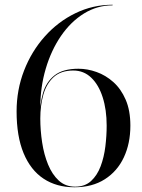

<svg xmlns="http://www.w3.org/2000/svg" viewBox="-20 -780 600 810"><path d="M294 10Q218.5 10 163.8 -26.2Q109 -62.5 79.5 -133.8Q50 -205 50 -310Q50 -401 81.5 -482.2Q113 -563.5 168.8 -626Q224.5 -688.5 298 -724.2Q371.5 -760 455 -760V-757.5Q390 -757.5 334.2 -723Q278.5 -688.5 237.2 -628.2Q196 -568 173 -490.2Q150 -412.5 150 -326V-280Q150 -230 157.8 -179Q165.5 -128 182.8 -86Q200 -44 228 -18.2Q256 7.5 297 7.5Q338 7.5 364 -16.2Q390 -40 404.5 -78.5Q419 -117 424.5 -162.2Q430 -207.5 430 -250Q430 -317 413.2 -369.5Q396.5 -422 365 -452.2Q333.5 -482.5 289 -482.5Q237 -482.5 206.5 -454.8Q176 -427 163 -381Q150 -335 150 -280H147.5Q147.5 -338.5 161 -386.2Q174.5 -434 210 -462Q245.5 -490 311 -490Q349 -490 387.5 -476.2Q426 -462.5 458.2 -433.8Q490.5 -405 510.2 -359.5Q530 -314 530 -250Q530 -175 502.5 -116.2Q475 -57.5 422.2 -23.8Q369.5 10 294 10Z"/></svg>

Font: Bodoni Moda 72pt
Style: Regular
Weight: 400
Designer: Owen Earl
Foundry: indestructible type
Version: Version 2.005